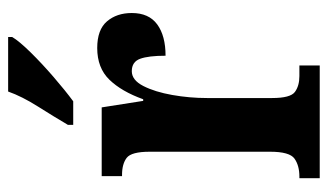

<svg xmlns="http://www.w3.org/2000/svg" viewBox="-187 -619 806 472"><g transform="rotate(-90 216.0 -383.0)"><path d="M14 0V-50H18Q45 -50 62 -62Q79 -74 79 -122V-418Q79 -463 64 -474.5Q49 -486 22 -486H19V-536H188L204 -434H208Q227 -487 256 -517Q285 -547 334 -547Q379 -547 399.5 -523Q420 -499 420 -462Q420 -420 392 -399.5Q364 -379 315 -379Q315 -421 307.5 -441.5Q300 -462 277 -462Q255 -462 240.5 -433.5Q226 -405 218.5 -362.5Q211 -320 211 -277V-117Q211 -72 226 -61Q241 -50 265 -50H291V0ZM145 -619Q165 -653 190 -692.5Q215 -732 227 -766H361V-756Q351 -739 323.5 -711Q296 -683 263 -654.5Q230 -626 203 -606H145Z"/></g></svg>

Font: Noto Serif ExtraCondensed
Style: Bold
Weight: 700
Width: 2
Designer: Monotype Design Team
Foundry: Monotype Imaging Inc.
Version: Version 2.014; ttfautohint (v1.8.4.7-5d5b)